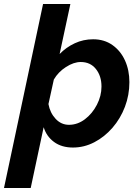

<svg xmlns="http://www.w3.org/2000/svg" viewBox="-70 -730 690 963"><path d="M-50 213 146 -710H283L229 -459Q262 -493 305 -513Q348 -533 397 -533Q453 -533 494 -504Q535 -475 557 -426.5Q579 -378 579 -318Q579 -253 556.5 -194Q534 -135 494 -89Q454 -43 403 -16.5Q352 10 296 10Q239 10 201 -18Q163 -46 149 -92L84 213ZM276 -104Q319 -104 356 -132Q393 -160 416 -204.5Q439 -249 439 -296Q439 -349 411 -384Q383 -419 335 -419Q300 -419 261 -394Q222 -369 200 -331L173 -208Q181 -164 209 -134Q237 -104 276 -104Z"/></svg>

Font: Raleway
Style: Bold Italic
Weight: 700
Italic angle: -12°
Designer: Matt McInerney, Pablo Impallari, Rodrigo Fuenzalida
Foundry: Matt McInerney, Pablo Impallari, Rodrigo Fuenzalida
Version: Version 4.101;RELEASE